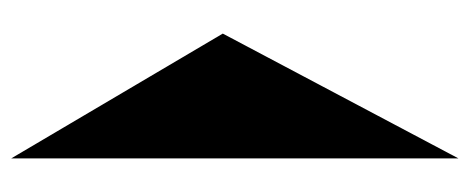

<svg xmlns="http://www.w3.org/2000/svg" viewBox="-268 -557 839 343"><g transform="rotate(-90 151.5 -385.5)"><path d="M263 -407 40 14V-785Z"/></g></svg>

Font: Chokokutai
Style: Regular
Weight: 400
Designer: 108号,108go
Foundry: Font Zone 108
Version: Version 1.000; ttfautohint (v1.8.3)